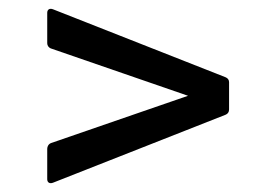

<svg xmlns="http://www.w3.org/2000/svg" viewBox="-20 -514 627 435"><path d="M100 -100 491 -254C496 -256 499 -260 499 -266V-328C499 -333 496 -337 491 -339L100 -493C92 -496 87 -492 87 -485V-416C87 -411 90 -406 96 -404L406 -297L96 -190C90 -188 87 -182 87 -177V-108C87 -101 92 -97 100 -100Z"/></svg>

Font: Sofia Sans Cond SemiBold
Style: Regular
Weight: 600
Width: 3
Designer: Botio Nikoltchev, Ani Petrova
Foundry: lettersoup
Version: Version 4.100